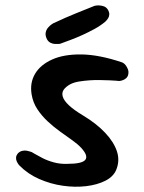

<svg xmlns="http://www.w3.org/2000/svg" viewBox="-20 -702 544 723"><path d="M233 -85Q290 -85 301.5 -100.5Q313 -116 285 -146Q273 -159 252 -174Q231 -189 206.5 -206.5Q182 -224 159.5 -245Q137 -266 120.5 -291Q104 -316 99 -347Q92 -390 112 -424Q132 -458 176.5 -478Q221 -498 287.5 -497Q354 -496 440 -467Q440 -467 444.5 -464.5Q449 -462 453.5 -456Q458 -450 461.5 -441.5Q465 -433 463 -422Q461 -413 455.5 -408Q450 -403 443.5 -400.5Q437 -398 432.5 -397.5Q428 -397 428 -397Q428 -397 418.5 -398Q409 -399 393 -399.5Q377 -400 357 -400.5Q337 -401 316.5 -399.5Q296 -398 277.5 -395Q259 -392 245 -385Q227 -375 219.5 -363.5Q212 -352 216.5 -337.5Q221 -323 239.5 -305.5Q258 -288 293 -267Q343 -237 376 -202Q409 -167 420.5 -131.5Q432 -96 417 -61Q406 -36 376 -21Q346 -6 304.5 -1Q263 4 217 -2.5Q171 -9 127.5 -28Q84 -47 52 -80Q52 -80 49 -84Q46 -88 43 -94.5Q40 -101 40.5 -109Q41 -117 48 -125Q55 -132 64 -134Q73 -136 81 -134.5Q89 -133 94.5 -131Q100 -129 100 -129Q100 -129 111 -122.5Q122 -116 140.5 -106.5Q159 -97 183 -90.5Q207 -84 233 -85ZM206 -537Q206 -537 200.5 -536.5Q195 -536 186.5 -536.5Q178 -537 170 -541Q162 -545 157 -554Q150 -568 152 -579Q154 -590 161 -598Q168 -606 174 -610Q180 -614 180 -614Q229 -637 266.5 -652Q304 -667 336 -680Q336 -680 341.5 -681Q347 -682 355 -681.5Q363 -681 371.5 -678Q380 -675 386 -666Q392 -656 391.5 -647.5Q391 -639 387 -633Q383 -627 379.5 -623.5Q376 -620 376 -620Q358 -605 336 -593Q314 -581 291 -570.5Q268 -560 246.5 -552Q225 -544 206 -537Z"/></svg>

Font: Sour Gummy Medium
Style: Regular
Weight: 500
Designer: Stefie Justprince
Foundry: Eifetstype
Version: Version 1.000